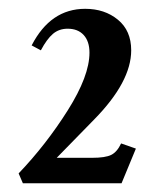

<svg xmlns="http://www.w3.org/2000/svg" viewBox="-20 -671 351 438"><path d="M32.2 -252.9 22.5 -275.4Q85.4 -341.3 134.8 -419.7Q184.1 -498 184.1 -550.8Q184.1 -576.7 170.9 -591.1Q157.7 -605.5 134.3 -605.5Q114.7 -605.5 100.8 -593.8Q86.9 -582 73.2 -556.2L52.2 -567.4Q95.2 -650.9 174.3 -650.9Q218.8 -650.9 249 -626Q279.3 -601.1 279.3 -556.2Q279.3 -484.4 194.8 -398.4L109.4 -311H190.4Q220.2 -311 233.6 -317.6Q247.1 -324.2 256.3 -343.8L290 -332L257.3 -252.9Z"/></svg>

Font: Elstob 18pt
Style: Bold
Weight: 700
Designer: Peter S. Baker
Version: Version 1.015